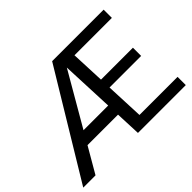

<svg xmlns="http://www.w3.org/2000/svg" viewBox="-149 -968 1225 1225"><g transform="rotate(-45 464.0 -355.5)"><path d="M918 -74.2V0H486.3L479 -172.4H203.6L103.5 0H-7.3L422.9 -710.9H887.7V-636.7H550.3L560.1 -407.2H848.1V-333H563L574.2 -74.2ZM252.9 -257.8H475.6L460.4 -615.7Z"/></g></svg>

Font: Vazirmatn UI FD
Style: Regular
Weight: 400
Designer: Saber Rastikerdar
Foundry: Saber Rastikerdar
Version: Version 33.003